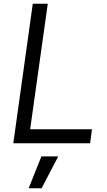

<svg xmlns="http://www.w3.org/2000/svg" viewBox="-20 -765 572 1025"><path d="M51 0 155 -745H235L141 -75H471L461 0ZM133 240 201 70H291L202 240Z"/></svg>

Font: Plus Jakarta Sans
Style: Italic
Weight: 400
Italic angle: -8°
Designer: Gumpita Rahayu
Foundry: Tokotype
Version: Version 2.006